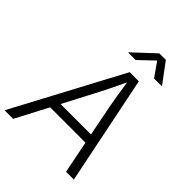

<svg xmlns="http://www.w3.org/2000/svg" viewBox="-281 -1076 1210 1210"><g transform="rotate(45 324.0 -471.5)"><path d="M-19.5 0 368.2 -727.5H449.7L598.1 0H528.3L434.1 -476.1Q427.2 -512.7 418.2 -566.9Q409.2 -621.1 398.4 -695.8H414.1Q380.4 -624 354 -570.1Q327.6 -516.1 306.2 -476.1L57.1 0ZM141.1 -216.3 151.4 -277.3H519L509.3 -216.3ZM340.8 -808.1H274.4L275.4 -811.5L416.5 -943.4H474.6L572.8 -811.5L571.8 -808.1H504.9L439 -901.9Z"/></g></svg>

Font: Inter 16pt Light
Style: Italic
Weight: 300
Italic angle: -9.3988°
Version: Version 4.001;git-66647c0bb